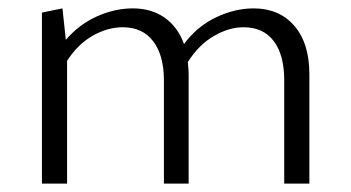

<svg xmlns="http://www.w3.org/2000/svg" viewBox="-20 -438 838 458"><path d="M718 -261V0H658V-246Q658 -307 633 -340Q608 -373 561 -373Q526 -373 490 -352Q454 -331 428 -290Q430 -272 430 -261V0H371V-246Q371 -306 345.5 -339.5Q320 -373 273 -373Q237 -373 201.5 -353Q166 -333 140 -293V0H80V-408L129 -418L137 -343Q169 -380 211.5 -399Q254 -418 297 -418Q341 -418 372.5 -396Q404 -374 419 -333Q450 -375 495 -396.5Q540 -418 585 -418Q646 -418 682 -376.5Q718 -335 718 -261Z"/></svg>

Font: Ysabeau Infant Semilight
Style: Regular
Weight: 300
Designer: Christian Thalmann (Catharsis Fonts)
Version: Version 0.003